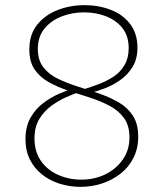

<svg xmlns="http://www.w3.org/2000/svg" viewBox="-20 -720 641 746"><path d="M293 6Q251 6 212.5 -6Q174 -18 144 -41.5Q114 -65 96.5 -99.5Q79 -134 79 -179Q79 -228 98.5 -262.5Q118 -297 148 -319.5Q178 -342 209 -355.5Q240 -369 263 -376L290 -363Q268 -356 238.5 -343Q209 -330 180.5 -309.5Q152 -289 133 -258Q114 -227 114 -182Q114 -131 139 -95Q164 -59 206 -40.5Q248 -22 295 -22Q347 -22 389 -42.5Q431 -63 457 -100Q483 -137 483 -186Q483 -232 462 -261Q441 -290 406.5 -308.5Q372 -327 330 -340.5Q288 -354 246.5 -367.5Q205 -381 170 -400.5Q135 -420 114.5 -450Q94 -480 94 -528Q94 -586 124.5 -624Q155 -662 204 -681Q253 -700 308 -700Q363 -700 410 -682Q457 -664 485.5 -627Q514 -590 514 -535Q514 -490 494.5 -459Q475 -428 446 -408Q417 -388 385 -376Q353 -364 327 -358L305 -373Q334 -382 364.5 -393.5Q395 -405 421.5 -422.5Q448 -440 464 -467.5Q480 -495 480 -533Q480 -580 456 -610.5Q432 -641 392.5 -656.5Q353 -672 307 -672Q260 -672 219 -656Q178 -640 152.5 -608.5Q127 -577 127 -530Q127 -486 148.5 -458.5Q170 -431 205 -414Q240 -397 281.5 -384Q323 -371 364 -357Q405 -343 440 -323Q475 -303 496 -271Q517 -239 517 -189Q517 -143 498.5 -106.5Q480 -70 448 -45Q416 -20 376 -7Q336 6 293 6Z"/></svg>

Font: Bitter Thin ExtraLight
Style: Regular
Weight: 250
Version: Version 2.002